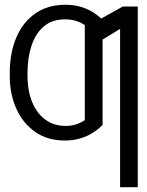

<svg xmlns="http://www.w3.org/2000/svg" viewBox="-20 -573 612 797"><path d="M252 -50.3Q276.4 -50.3 295.7 -56.6Q314.9 -63 332 -74.2V-297.9H405.8V-54.2Q386.2 -34.7 362.3 -20Q338.4 -5.4 310.3 2.4Q282.2 10.3 249 10.3Q176.8 10.3 125.5 -25.9Q74.2 -62 47.4 -122.8Q20.5 -183.6 20.5 -256.8V-271Q20.5 -352.1 47.1 -415.8Q73.7 -479.5 125.5 -516.4Q177.2 -553.2 252 -553.2Q284.2 -553.2 311.8 -545.7Q339.4 -538.1 363 -523.9Q386.7 -509.8 405.8 -490.2V-238.8L332 -239.3V-468.8Q315.4 -480 295.2 -486.3Q274.9 -492.7 250 -492.7Q195.8 -492.7 161.4 -462.9Q127 -433.1 110.6 -382.8Q94.2 -332.5 94.2 -271V-256.8Q94.7 -193.8 114.3 -147.5Q133.8 -101.1 169.2 -75.7Q204.6 -50.3 252 -50.3ZM551.8 -545.9V204.1H478.5V-453.1L372.1 -388.2V-480.5L489.7 -545.9Z"/></svg>

Font: Inter 24pt Light
Style: Regular
Weight: 300
Designer: Rasmus Andersson
Foundry: rsms
Version: Version 4.001;git-66647c0bb